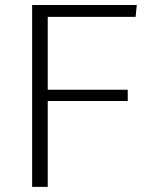

<svg xmlns="http://www.w3.org/2000/svg" viewBox="-20 -730 582 750"><path d="M514.2 -710.4H105.5V0H166.5V-335.4H479V-379.4H166.5V-664.1H509.8Z"/></svg>

Font: My Font
Style: ExtraLight
Weight: 500
Designer: Vernon Adams
Foundry: newtypography
Version: Version 0.001